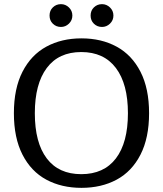

<svg xmlns="http://www.w3.org/2000/svg" viewBox="-20 -893 785 926"><path d="M219 -818Q219 -842 235 -857.5Q251 -873 274 -873Q296 -873 312.5 -857Q329 -841 329 -818Q329 -795 312.5 -779Q296 -763 274 -763Q251 -763 235 -778.5Q219 -794 219 -818ZM417 -818Q417 -842 433 -857.5Q449 -873 472 -873Q494 -873 510.5 -857Q527 -841 527 -818Q527 -795 510.5 -779Q494 -763 472 -763Q449 -763 433 -778.5Q417 -794 417 -818ZM47 -347Q47 -466 88.5 -547Q130 -628 203.5 -668Q277 -708 373 -708Q469 -708 542.5 -668Q616 -628 657.5 -547Q699 -466 699 -347Q699 -228 657.5 -147Q616 -66 542.5 -26.5Q469 13 373 13Q277 13 203.5 -26.5Q130 -66 88.5 -147Q47 -228 47 -347ZM597 -347Q597 -488 539 -565Q481 -642 372 -642Q263 -642 205.5 -565Q148 -488 148 -347Q148 -205 205.5 -129Q263 -53 372 -53Q481 -53 539 -129Q597 -205 597 -347Z"/></svg>

Font: Maitree Medium
Style: Regular
Weight: 500
Designer: CadsonDemak Team
Foundry: CadsonDemak
Version: Version 1.010